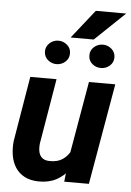

<svg xmlns="http://www.w3.org/2000/svg" viewBox="-60 -945 680 1000"><g transform="rotate(5 279.5 -445.5)"><path d="M328.1 -133.8 396.5 -528.3H534.2L442.4 0H313.5ZM359.4 -235.4 398.9 -236.3Q393.6 -189.9 378.4 -145.5Q363.3 -101.1 336.9 -65.4Q310.5 -29.8 271.5 -9.3Q232.4 11.2 179.2 10.3Q135.7 9.3 106 -6.6Q76.2 -22.5 58.6 -49.6Q41 -76.7 34.9 -111.8Q28.8 -147 32.7 -187L89.8 -528.3H227.1L169.4 -185.1Q168 -168.5 169.4 -153.6Q170.9 -138.7 177.2 -127Q183.6 -115.2 195.3 -108.2Q207 -101.1 226.6 -100.6Q268.1 -99.1 295.4 -117.4Q322.8 -135.7 338.1 -167Q353.5 -198.2 359.4 -235.4ZM154.3 -665.5Q153.8 -692.4 173.1 -710.4Q192.4 -728.5 218.8 -729Q244.6 -729.5 264.6 -712.6Q284.7 -695.8 285.2 -669.4Q285.6 -642.1 266.4 -624.5Q247.1 -606.9 220.7 -606.4Q195.3 -606 175.3 -622.3Q155.3 -638.7 154.3 -665.5ZM386.7 -665Q385.7 -692.4 405.3 -710.2Q424.8 -728 450.7 -728.5Q476.6 -729 496.6 -712.4Q516.6 -695.8 517.6 -669.4Q518.1 -642.1 498.8 -624.5Q479.5 -606.9 453.1 -606.4Q427.2 -606 407.2 -622.3Q387.2 -638.7 386.7 -665ZM281.2 -751 399.9 -900.9 558.6 -900.4 401.9 -751Z"/></g></svg>

Font: Roboto
Style: Bold Italic
Weight: 700
Italic angle: -12°
Designer: Christian Robertson
Foundry: Google
Version: Version 3.0